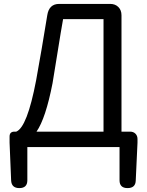

<svg xmlns="http://www.w3.org/2000/svg" viewBox="-20 -753 752 983"><path d="M79 210Q39 210 37 171L29 -23V-54Q29 -79 54 -79H63Q119 -101 165 -342Q193 -496 222 -675Q231 -733 283 -733H544Q570 -733 586 -717Q602 -701 602 -675V-79H646Q663 -79 673.5 -68.5Q684 -58 684 -41V-23L675 171Q674 210 633 210Q592 210 592 170V0H356H120V170Q120 210 79 210ZM167 -79H338H510V-655H303Q292 -594 276 -493Q260 -390 249 -327Q214 -147 167 -79Z"/></svg>

Font: GenSenRounded TW R
Style: Regular
Weight: 400
Version: Version 1.501;PS 1;hotconv 16.6.51;makeotf.lib2.5.65220